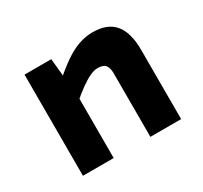

<svg xmlns="http://www.w3.org/2000/svg" viewBox="-108 -636 830 784"><g transform="rotate(-30 307.0 -244.0)"><path d="M204 -477 218 -333H223V0H78V-477ZM207 -266 187 -374Q234 -416 270.5 -441Q307 -466 339.5 -477Q372 -488 404 -488Q475 -488 508 -447.5Q541 -407 541 -327V0H396V-300Q396 -326 385.5 -338.5Q375 -351 349 -351Q333 -351 312.5 -341.5Q292 -332 266 -313.5Q240 -295 207 -266Z"/></g></svg>

Font: Intel One Mono Light
Style: Regular
Weight: 300
Monospace: yes
Designer: Fred Shallcrass
Foundry: Frere-Jones Type LLC
Version: Version 1.004